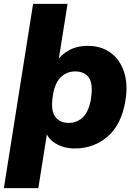

<svg xmlns="http://www.w3.org/2000/svg" viewBox="-39 -756 703 992"><path d="M-19 216 132 -736H310L260 -422L242 -418Q264 -463 308.5 -491Q353 -519 414 -519Q484 -519 532.5 -483.5Q581 -448 602 -384Q623 -320 609 -236Q589 -113 517.5 -51Q446 11 348 11Q290 11 247 -15.5Q204 -42 195 -86H207L159 216ZM315 -121Q360 -121 390.5 -151.5Q421 -182 431 -246Q443 -323 420 -355Q397 -387 350 -387Q306 -387 275 -357Q244 -327 234 -262Q222 -186 246 -153.5Q270 -121 315 -121Z"/></svg>

Font: Mulish ExtraLight Black
Style: Italic
Weight: 900
Italic angle: -9°
Version: Version 3.603